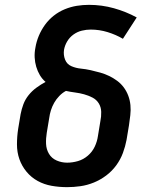

<svg xmlns="http://www.w3.org/2000/svg" viewBox="-20 -764 640 792"><path d="M257 8Q224 8 193 2.5Q162 -3 135.5 -17.5Q109 -32 89.5 -55.5Q70 -79 60 -107.5Q50 -136 50 -168.5Q50 -201 55 -233L65 -293Q69 -314 76.5 -334Q84 -354 98 -371.5Q112 -389 130.5 -402.5Q149 -416 168 -426Q154 -438 144.5 -454Q135 -470 129.5 -488.5Q124 -507 123 -527Q122 -547 126 -567Q130 -592 140 -616Q150 -640 165.5 -661.5Q181 -683 202 -699.5Q223 -716 247.5 -726Q272 -736 297 -740Q322 -744 347 -744Q400 -744 450 -730Q500 -716 544 -692L487 -604Q458 -621 424 -631.5Q390 -642 354 -642Q336 -642 317.5 -637.5Q299 -633 283 -621.5Q267 -610 257 -593Q247 -576 244 -558Q241 -537 248.5 -518Q256 -499 274.5 -491Q293 -483 313.5 -481Q334 -479 354 -474.5Q374 -470 393.5 -464.5Q413 -459 430.5 -450.5Q448 -442 463.5 -430.5Q479 -419 490.5 -403.5Q502 -388 509 -369.5Q516 -351 518 -330.5Q520 -310 517.5 -289Q515 -268 512 -247L502 -187Q497 -160 487 -133Q477 -106 459.5 -82Q442 -58 418 -40Q394 -22 367 -11Q340 0 312 4Q284 8 257 8ZM257 -93Q279 -93 301.5 -99.5Q324 -106 342.5 -122Q361 -138 371 -159.5Q381 -181 384 -203L394 -264Q398 -283 397.5 -302.5Q397 -322 387.5 -337.5Q378 -353 361.5 -361.5Q345 -370 327 -375Q309 -380 289.5 -382.5Q270 -385 252 -389Q237 -381 224.5 -368Q212 -355 203.5 -340Q195 -325 190 -309Q185 -293 183 -277L173 -217Q169 -193 170 -170.5Q171 -148 182 -129.5Q193 -111 213.5 -102Q234 -93 257 -93Z"/></svg>

Font: Iosevka Extended Oblique
Style: Bold
Weight: 700
Width: 7
Italic angle: -9°
Monospace: yes
Designer: Belleve Invis
Foundry: Belleve Invis
Version: Version 32.5.0; ttfautohint (v1.8.4)